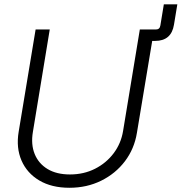

<svg xmlns="http://www.w3.org/2000/svg" viewBox="-20 -865 847 895"><path d="M623 -674.3 631.8 -727.5H706.5Q724.6 -727.5 727.5 -746.1L743.7 -844.7H806.6L791 -750Q778.8 -674.3 703.1 -674.3H689.5L618.2 -245.6Q606 -170.9 562.3 -113.3Q518.6 -55.7 451.7 -22.7Q384.8 10.3 303.7 10.3Q220.7 10.3 163.3 -23.7Q106 -57.6 80.3 -116.7Q54.7 -175.8 66.9 -250L146 -727.5H211.9L133.3 -250Q123.5 -191.9 141.6 -147.2Q159.7 -102.5 201.7 -77.1Q243.7 -51.8 306.2 -51.8Q370.6 -51.8 423.1 -78.4Q475.6 -105 510 -150.9Q544.4 -196.8 553.7 -254.4L623 -674.3Z"/></svg>

Font: Inter Display Light
Style: Italic
Weight: 300
Italic angle: -9.39999°
Designer: Rasmus Andersson
Foundry: rsms
Version: Version 4.000;git-a52131595